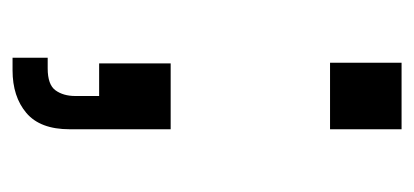

<svg xmlns="http://www.w3.org/2000/svg" viewBox="-197 -325 660 306"><g transform="rotate(90 133.0 -172.0)"><path d="M72 138V82H89Q115 82 124 69.5Q133 57 133 38V0H81V-114H186V47Q186 94 160 116Q134 138 92 138ZM80 -368V-482H186V-368Z"/></g></svg>

Font: BDO Grotesk
Style: Regular
Weight: 400
Designer: Deni Anggara
Foundry: Lokal Container
Version: Version 2.000